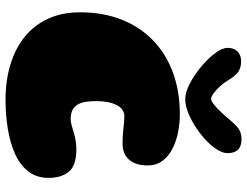

<svg xmlns="http://www.w3.org/2000/svg" viewBox="-120 -736 893 694"><g transform="rotate(90 327.0 -389.5)"><path d="M341 37.5Q272.5 37.5 214.8 20.2Q157 3 114.5 -31Q72 -65 48.5 -115.5Q25 -166 25 -232.5Q25 -314.5 51 -381Q77 -447.5 125.5 -494.8Q174 -542 241.8 -567.2Q309.5 -592.5 393.5 -592.5Q428.5 -592.5 461.5 -585.5Q494.5 -578.5 521 -564.2Q547.5 -550 563 -528.2Q578.5 -506.5 578.5 -477Q578.5 -433 557.8 -409.2Q537 -385.5 500 -385.5Q481.5 -385.5 467.8 -386.5Q454 -387.5 442.8 -388.8Q431.5 -390 421.5 -391Q411.5 -392 401 -392Q387.5 -392 377.2 -384.8Q367 -377.5 360 -363.8Q353 -350 349.5 -331.2Q346 -312.5 346 -289Q346 -269.5 348.5 -253Q351 -236.5 357.8 -224.2Q364.5 -212 377.2 -205Q390 -198 411 -198Q420 -198 431.8 -201Q443.5 -204 457 -208.2Q470.5 -212.5 486.2 -215.5Q502 -218.5 519.5 -218.5Q579.5 -218.5 601.5 -191Q623.5 -163.5 623.5 -118.5Q623.5 -75 600.2 -45Q577 -15 537 3Q497 21 446.5 29.2Q396 37.5 341 37.5ZM339 -612Q315 -612 283.2 -628.2Q251.5 -644.5 222 -669.2Q192.5 -694 173 -719.8Q153.5 -745.5 153.5 -765Q153.5 -788.5 166.8 -801.2Q180 -814 201.5 -814Q229 -814 244 -800.8Q259 -787.5 271 -766.5Q278.5 -753.5 291.2 -739.2Q304 -725 317 -715.2Q330 -705.5 337.5 -705.5Q345.5 -705.5 358.8 -716.2Q372 -727 386 -741.8Q400 -756.5 410 -769Q426 -788.5 442 -802Q458 -815.5 484 -815.5Q534 -815.5 534 -765Q534 -743.5 514.2 -717Q494.5 -690.5 463.8 -666.8Q433 -643 399.5 -627.5Q366 -612 339 -612Z"/></g></svg>

Font: Gluten Black
Style: Regular
Weight: 900
Designer: Tyler Finck
Foundry: Etcetera Type Company
Version: Version 1.300